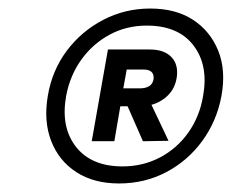

<svg xmlns="http://www.w3.org/2000/svg" viewBox="-20 -732 546 450"><path d="M259 -302Q200 -302 159 -328.5Q118 -355 100 -401.5Q82 -448 92 -507Q102 -567 136.5 -613Q171 -659 222 -685.5Q273 -712 332 -712Q392 -712 432.5 -685.5Q473 -659 491.5 -613Q510 -567 499 -507Q488 -448 454 -401.5Q420 -355 369.5 -328.5Q319 -302 259 -302ZM315 -401 272 -499H329L375 -402ZM267 -342Q315 -342 355 -363Q395 -384 421.5 -421.5Q448 -459 456 -507Q469 -579 433.5 -625.5Q398 -672 324 -672Q276 -672 236.5 -650.5Q197 -629 170.5 -592Q144 -555 135 -507Q122 -434 158 -388Q194 -342 267 -342ZM195 -401 233 -616H331Q365 -616 382 -598Q399 -580 394 -549Q389 -519 365 -501Q341 -483 309 -483H262L248 -401ZM269 -525H309Q321 -525 329.5 -530Q338 -535 340 -547Q341 -558 335 -563.5Q329 -569 317 -569H277Z"/></svg>

Font: DM Sans 9pt Medium
Style: Italic
Weight: 500
Italic angle: -10°
Version: Version 4.004;gftools[0.9.30]